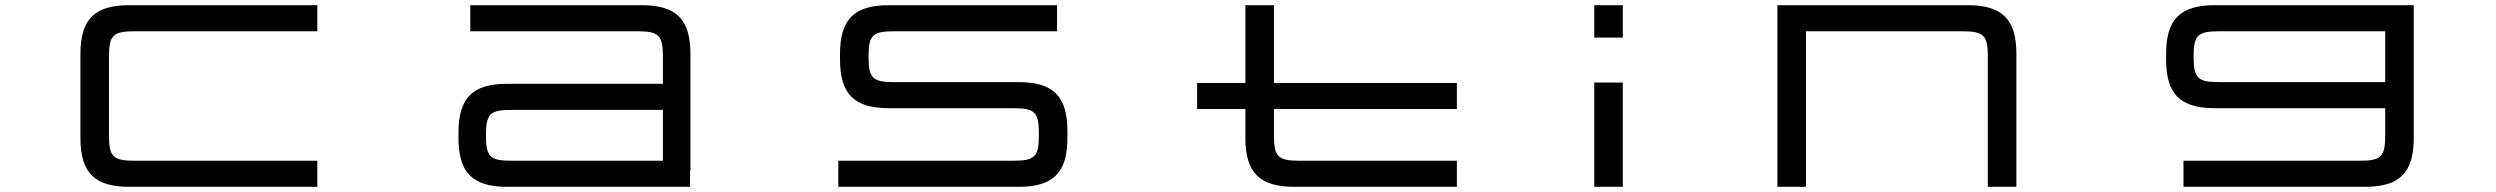

<svg xmlns="http://www.w3.org/2000/svg" viewBox="-20 -720 9621 740"><path d="M1203 -700H478C344 -700 290 -645.5 290 -511.5V-188.5C290 -54.5 344 0 478 0H1203V-100.5H499.5C415 -100.5 400 -115.5 400 -200V-500C400 -584.5 415 -599.5 499.5 -599.5H1203Z M1952.5 -296.5H2535V-100.5H1952.5C1868.5 -100.5 1853 -115.5 1853 -198.5C1853 -281.5 1868.5 -296.5 1952.5 -296.5ZM1747 -188.5C1747 -54.5 1801 0 1935 0H2639.5V-63H2641V-511.5C2641 -645.5 2587 -700 2453 -700H1792.5V-599.5H2435.5C2520 -599.5 2535 -584.5 2535 -500V-397H1935C1801 -397 1747 -342.5 1747 -208.5Z M4054 -700H3406C3272 -700 3217.5 -645.5 3217.5 -511.5V-491.5C3217.5 -357.5 3272 -303 3406 -303H3884.5C3969 -303 3984 -288 3984 -203.5V-200C3984 -115.5 3969 -100.5 3884.5 -100.5H3211V0H3906C4039.5 0 4094 -54.5 4094 -188.5V-215C4094 -349 4039.5 -403.5 3906 -403.5H3427C3343 -403.5 3327.5 -418.5 3327.5 -501.5C3327.5 -584.5 3343 -599.5 3427 -599.5H4054Z M4594 -400V-300H4780V-188.5C4780 -54.5 4834.5 0 4968.5 0H5595V-100.5H4989.5C4905.5 -100.5 4890 -115.5 4890 -200V-300H5595V-400H4890V-700H4780V-400Z M6124.5 -402V0H6234.5V-402ZM6124.5 -575H6234.5V-700H6124.5Z M6830.5 -700V0H6940.5V-599.5H7542C7626.5 -599.5 7641.5 -584.5 7641.5 -500V0H7751.5V-511.5C7751.5 -645.5 7697 -700 7563.5 -700Z M8534 -599.5H9173V-403.5H8534C8450 -403.5 8434.5 -418.5 8434.5 -501.5C8434.5 -584.5 8450 -599.5 8534 -599.5ZM8328.5 -491.5C8328.5 -357.5 8382.5 -303 8516.5 -303H9173V-200C9173 -115.5 9158 -100.5 9073.5 -100.5H8395.5V0H9095C9229 0 9283 -54.5 9283 -188.5V-700H8516.5C8382.5 -700 8328.5 -645.5 8328.5 -511.5Z"/></svg>

Font: Melete
Style: Regular
Weight: 400
Width: 6
Designer: Sora Sagano
Foundry: DOT COLON
Version: Version 0.200;FEAKit 1.0